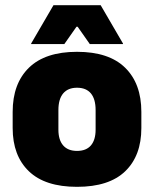

<svg xmlns="http://www.w3.org/2000/svg" viewBox="-20 -708 596 743"><path d="M278 15Q154.5 15 91.8 -45.2Q29 -105.5 29 -212.5V-275Q29 -384.5 92 -446Q155 -507.5 278 -507.5Q401.5 -507.5 464.2 -446Q527 -384.5 527 -275V-212.5Q527 -105.5 464.5 -45.2Q402 15 278 15ZM278 -124Q313.5 -124 331.8 -145.2Q350 -166.5 350 -206V-282Q350 -324.5 331.8 -346.5Q313.5 -368.5 278 -368.5Q243 -368.5 224.5 -346.5Q206 -324.5 206 -282V-206Q206 -166.5 224.5 -145.2Q243 -124 278 -124ZM187 -688H369.5L456 -539.5V-537.5H327.5L280.5 -604.5H276L229 -537.5H100.5V-539.5Z"/></svg>

Font: Anek Odia ExtraBold
Style: Regular
Weight: 800
Designer: Yesha Goshar & Mahesh Sahu (Odia), Yesha Goshar (Latin)
Foundry: Ek Type
Version: Version 1.003